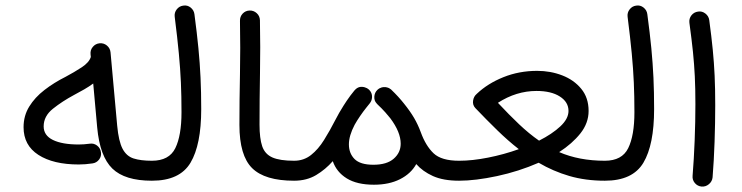

<svg xmlns="http://www.w3.org/2000/svg" viewBox="-20 -648 2722 704"><path d="M66.4 -181.6Q66.4 -223.6 87.2 -257.3Q107.9 -291 143.1 -318.1Q178.2 -345.2 220.2 -366.2Q252.4 -383.3 279.5 -401.1Q306.6 -418.9 313 -439L312 -449.2Q310.5 -464.4 320.3 -476.1Q330.1 -487.8 345.2 -489.3Q360.4 -490.7 372.1 -481Q383.8 -471.2 385.3 -456.1L409.7 -187Q415 -129.9 429.4 -102.5Q443.8 -75.2 470 -66.9Q496.1 -58.6 536.6 -58.6H537.1Q552.7 -58.6 563 -48.1Q573.2 -37.6 573.2 -22Q573.2 -6.8 563 3.9Q552.7 14.6 537.1 14.6H536.6Q438 14.6 392.1 -29.8Q346.2 -74.2 336.4 -180.2L321.8 -341.8Q306.6 -330.6 288.8 -320.3Q271 -310.1 251.5 -299.8Q208 -276.4 174.1 -249.3Q140.1 -222.2 140.1 -184.6Q140.1 -151.4 174.1 -134.8Q208 -118.2 268.6 -118.2Q287.1 -118.2 309.1 -121.1Q323.7 -123.5 335.9 -114.3Q348.1 -105 350.1 -89.8Q352.5 -75.2 343.3 -63Q334 -50.8 318.8 -48.8Q292.5 -44.9 268.6 -44.9Q175.3 -44.9 120.8 -80.1Q66.4 -115.2 66.4 -181.6Z M500.5 -22Q500.5 -37.6 511.2 -48.1Q522 -58.6 537.1 -58.6Q600.1 -58.6 622.8 -104.7Q645.5 -150.9 645.5 -236.3Q645.5 -294.9 643.3 -345.2Q641.1 -395.5 635.7 -452.4Q630.4 -509.3 620.6 -586.4Q618.7 -601.6 627.9 -613.5Q637.2 -625.5 651.9 -627.4Q667 -629.9 679 -620.4Q690.9 -610.8 692.9 -596.2Q702.1 -526.9 707.5 -471.4Q712.9 -416 715.3 -363.3Q717.8 -310.5 717.8 -247.6Q717.8 -117.2 678.5 -51.3Q639.2 14.6 537.1 14.6Q522 14.6 511.2 3.9Q500.5 -6.8 500.5 -22Z M857.9 -189.9Q857.9 -280.3 859.9 -375.7Q861.8 -471.2 859.9 -571.3Q859.4 -586.9 869.6 -597.9Q879.9 -608.9 895 -609.4Q910.2 -609.9 921.4 -599.6Q932.6 -589.4 933.1 -573.7Q935.1 -474.6 933.3 -378.7Q931.6 -282.7 931.6 -190.9Q931.6 -140.6 941.4 -111.8Q951.2 -83 978.5 -70.8Q1005.9 -58.6 1058.1 -58.6H1058.6Q1074.2 -58.6 1084.5 -48.1Q1094.7 -37.6 1094.7 -22Q1094.7 -6.8 1084.5 3.9Q1074.2 14.6 1058.6 14.6H1058.1Q951.2 14.6 904.5 -31.5Q857.9 -77.6 857.9 -189.9Z M1022 -22Q1022 -37.6 1032.7 -48.1Q1043.5 -58.6 1058.6 -58.6Q1093.8 -58.6 1120.4 -79.6Q1147 -100.6 1168.2 -134.8Q1189.5 -168.9 1209.5 -208Q1222.7 -233.9 1239.7 -260.7Q1251 -278.8 1265.1 -297.9Q1272.5 -307.6 1279.3 -315.9Q1280.3 -316.9 1281.2 -317.9Q1295.9 -334.5 1318.4 -327.6Q1318.8 -327.6 1319.3 -327.1Q1319.3 -327.1 1319.3 -327.1Q1326.2 -325.2 1331.1 -320.8Q1332 -319.8 1333.5 -318.8Q1344.7 -307.6 1344.2 -292Q1343.8 -284.2 1341.3 -278.3Q1338.9 -272.9 1335.4 -268.6Q1328.6 -260.7 1322.8 -252.9Q1311.5 -238.8 1300.3 -222.4Q1289.1 -206.1 1280.3 -190.4Q1259.3 -150.4 1259.3 -118.7Q1259.3 -85.9 1280 -64.9Q1300.8 -43.9 1349.1 -43.9Q1398.4 -43.9 1423.8 -66.2Q1449.2 -88.4 1449.2 -121.1Q1449.2 -163.6 1411.1 -214.4Q1402.3 -225.6 1392.6 -236.3Q1379.9 -250.5 1364.3 -265.1Q1362.3 -267.1 1360.8 -269Q1351.6 -278.8 1352.5 -293.7Q1353.5 -308.6 1363.8 -318.4L1364.3 -318.8Q1364.7 -319.3 1365.2 -319.8Q1365.7 -320.3 1366.7 -320.8Q1366.7 -320.8 1367.2 -321.3Q1367.7 -321.8 1368.7 -322.3Q1368.7 -322.3 1369.1 -322.8Q1370.1 -323.2 1370.6 -323.7Q1371.1 -323.7 1371.6 -324.2Q1372.6 -324.7 1373 -324.7Q1373.5 -325.2 1374 -325.2Q1374.5 -325.7 1375.5 -325.7Q1376 -326.2 1376.5 -326.2Q1377 -326.7 1377.4 -326.7Q1378.4 -327.1 1379.4 -327.1Q1379.4 -327.1 1379.9 -327.6Q1380.9 -327.6 1381.8 -328.1Q1381.8 -328.1 1382.3 -328.1Q1383.3 -328.1 1384.3 -328.1Q1384.3 -328.1 1384.8 -328.6Q1385.7 -328.6 1386.7 -328.6Q1387.2 -328.6 1387.7 -328.6Q1388.7 -328.6 1389.6 -328.6Q1389.6 -328.6 1390.1 -328.6Q1391.1 -328.6 1391.6 -328.6Q1392.1 -328.6 1392.6 -328.6Q1393.6 -328.6 1394 -328.6Q1395 -328.6 1395.5 -328.1Q1396 -328.1 1396.5 -328.1Q1397.5 -328.1 1398.4 -327.6Q1398.4 -327.6 1398.4 -327.6Q1407.2 -325.7 1414.1 -319.8Q1414.6 -319.3 1415 -318.8Q1441.4 -293.5 1461.4 -268.1Q1483.9 -240.2 1498.3 -215.6Q1512.7 -190.9 1522.9 -163.1Q1541 -113.3 1569.8 -85.9Q1598.6 -58.6 1663.1 -58.6H1663.6Q1679.2 -58.6 1689.5 -48.1Q1699.7 -37.6 1699.7 -22Q1699.7 -6.8 1689.5 3.9Q1679.2 14.6 1663.6 14.6H1663.1Q1605.5 14.6 1567.6 -2.4Q1529.8 -19.5 1506.3 -46.4Q1486.8 -11.2 1446.8 9Q1406.7 29.3 1351.1 29.3Q1289.1 29.3 1251.5 6.1Q1213.9 -17.1 1200.2 -57.1Q1173.8 -26.9 1139.2 -6.1Q1104.5 14.6 1058.6 14.6Q1043.5 14.6 1032.7 3.9Q1022 -6.8 1022 -22Z M1627 -22Q1627 -37.6 1637.7 -48.1Q1648.4 -58.6 1663.6 -58.6Q1711.9 -58.6 1769.8 -70.1Q1827.6 -81.5 1882.3 -101.1Q1842.3 -132.3 1803 -170.7Q1763.7 -209 1722.7 -252Q1712.4 -263.2 1714.6 -278.8Q1716.8 -294.4 1728 -303.7L1728.5 -304.2Q1768.1 -341.8 1825.7 -365Q1883.3 -388.2 1949.7 -388.2Q1998.5 -388.2 2041.5 -371.6Q2084.5 -355 2111.3 -322.3Q2138.2 -289.6 2138.2 -241.2Q2138.2 -196.8 2108.2 -158.9Q2078.1 -121.1 2030.3 -90.3Q2103.5 -58.6 2197.3 -58.6H2197.8Q2213.4 -58.6 2223.6 -48.1Q2233.9 -37.6 2233.9 -22Q2233.9 -6.8 2223.6 3.9Q2213.4 14.6 2197.8 14.6H2197.3Q2127 14.6 2067.6 -2.7Q2008.3 -20 1955.1 -51.3Q1882.3 -19.5 1802.7 -2.4Q1723.1 14.6 1663.6 14.6Q1648.4 14.6 1637.7 3.9Q1627 -6.8 1627 -22ZM1947.3 -314.5Q1873 -314.5 1805.7 -271Q1846.7 -227.1 1883.3 -192.4Q1919.9 -157.7 1956.5 -132.3Q2003.9 -156.2 2034.2 -184.3Q2064.5 -212.4 2064.5 -241.2Q2064.5 -273.9 2032.7 -294.2Q2001 -314.5 1947.3 -314.5Z M2161.1 -22Q2161.1 -37.6 2171.9 -48.1Q2182.6 -58.6 2197.8 -58.6Q2260.7 -58.6 2283.4 -104.7Q2306.2 -150.9 2306.2 -236.3Q2306.2 -294.9 2304 -345.2Q2301.8 -395.5 2296.4 -452.4Q2291 -509.3 2281.2 -586.4Q2279.3 -601.6 2288.6 -613.5Q2297.9 -625.5 2312.5 -627.4Q2327.6 -629.9 2339.6 -620.4Q2351.6 -610.8 2353.5 -596.2Q2362.8 -526.9 2368.2 -471.4Q2373.5 -416 2376 -363.3Q2378.4 -310.5 2378.4 -247.6Q2378.4 -117.2 2339.1 -51.3Q2299.8 14.6 2197.8 14.6Q2182.6 14.6 2171.9 3.9Q2161.1 -6.8 2161.1 -22Z M2507.8 -564.5Q2505.9 -579.6 2515.1 -591.6Q2524.4 -603.5 2539.6 -605.5Q2554.2 -607.9 2566.4 -598.4Q2578.6 -588.9 2580.6 -574.2Q2588.9 -512.7 2593.5 -465.3Q2598.1 -418 2600.3 -370.8Q2602.5 -323.7 2602.5 -262.7Q2602.5 -197.8 2600.1 -127.9Q2597.7 -58.1 2592.8 2.4Q2591.3 17.1 2579.6 27.1Q2567.9 37.1 2552.7 36.1Q2537.6 34.7 2527.8 23.2Q2518.1 11.7 2519.5 -3.4Q2524.4 -63.5 2527.1 -133.1Q2529.8 -202.6 2529.8 -266.1Q2529.8 -324.2 2527.6 -368.4Q2525.4 -412.6 2520.8 -458Q2516.1 -503.4 2507.8 -564.5Z"/></svg>

Font: Mikhak-DS2-FD Regular
Style: Regular
Weight: 400
Designer: Amin Abedi
Version: Version 3.4